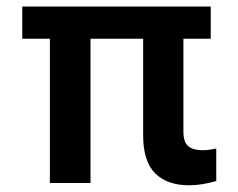

<svg xmlns="http://www.w3.org/2000/svg" viewBox="-20 -550 716 577"><path d="M613.3 -433.6H531.2V-154.3Q531.2 -122.6 545.9 -110.6Q560.5 -98.6 588.9 -98.6Q605.5 -98.6 629.9 -103.5V-5.9Q585.4 6.8 547.9 6.8Q482.4 6.8 446.3 -29.1Q410.2 -64.9 410.2 -142.6V-433.6H252V0H129.9V-433.6H46.9V-530.3H613.3Z"/></svg>

Font: Pretendard Std SemiBold
Style: Regular
Weight: 600
Designer: Base glyphs from Inter by Rasmus Andersson; Hangeul glyphs from Noto Sans CJK(Source Han Sans) by Jang Soo-young and Kan
Foundry: Kil Hyung-jin
Version: Version 1.309